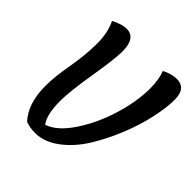

<svg xmlns="http://www.w3.org/2000/svg" viewBox="-186 -806 948 948"><g transform="rotate(45 288.0 -332.0)"><path d="M109 -521Q109 -594 82 -650Q127 -674 161 -674Q225 -674 225 -579Q225 -528 202.5 -391.5Q180 -255 180 -191Q180 -94 211 -54Q274 -75 330.5 -160.5Q387 -246 419 -351.5Q451 -457 451 -547Q451 -609 434 -653Q476 -674 510 -674Q576 -674 576 -594Q576 -539 559.5 -462.5Q543 -386 509.5 -303.5Q476 -221 432.5 -151Q389 -81 328.5 -35.5Q268 10 204 10Q169 10 138 -1Q76 -67 76 -191Q76 -255 92.5 -347Q109 -439 109 -521Z"/></g></svg>

Font: Overlock
Style: Bold Italic
Weight: 700
Designer: Dario Muhafara
Foundry: Dario Manuel Muhafara
Version: Version 1.002